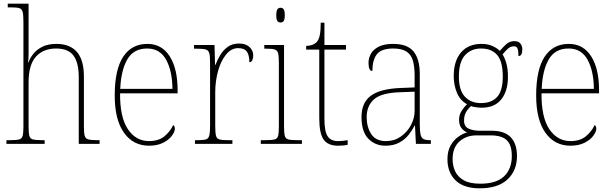

<svg xmlns="http://www.w3.org/2000/svg" viewBox="-20 -780 3318 1041"><path d="M15 0V-20H34Q68 -20 83.5 -24Q99 -28 103 -44Q107 -60 107 -95V-663Q107 -698 103 -714.5Q99 -731 85.5 -735.5Q72 -740 44 -740H22V-760H135V-487Q135 -462 132 -441H134Q143 -466 161.5 -489Q180 -512 210.5 -527Q241 -542 287 -542Q358 -542 396.5 -499Q435 -456 435 -363V-94Q435 -60 439 -44.5Q443 -29 458 -24.5Q473 -20 506 -20H520V0H407V-361Q407 -440 378.5 -478.5Q350 -517 284 -517Q215 -517 175 -473Q135 -429 135 -334V-95Q135 -60 139 -44Q143 -28 158.5 -24Q174 -20 208 -20H222V0Z M788 10Q702 10 652 -60.5Q602 -131 602 -262Q602 -403 648 -472.5Q694 -542 779 -542Q857 -542 900 -475Q943 -408 943 -290V-274H631Q630 -144 673.5 -79.5Q717 -15 788 -15Q840 -15 871.5 -41Q903 -67 919 -102Q928 -96 928 -82Q928 -66 912 -44Q896 -22 864.5 -6Q833 10 788 10ZM915 -298Q914 -396 880.5 -456.5Q847 -517 778 -517Q704 -517 670 -457.5Q636 -398 632 -298Z M1037 0V-20H1052Q1082 -20 1096 -24Q1110 -28 1114.5 -44.5Q1119 -61 1119 -97V-441Q1119 -476 1114.5 -492Q1110 -508 1094.5 -512Q1079 -516 1044 -516H1032V-536H1143L1146 -428H1148Q1158 -455 1174.5 -482Q1191 -509 1215.5 -526.5Q1240 -544 1276 -544Q1313 -544 1333 -525Q1353 -506 1353 -479Q1353 -464 1348 -453.5Q1343 -443 1332 -443Q1332 -481 1318.5 -500Q1305 -519 1271 -519Q1234 -519 1205.5 -484Q1177 -449 1162 -394Q1147 -339 1147 -280V-97Q1147 -61 1151 -44.5Q1155 -28 1169.5 -24Q1184 -20 1214 -20H1240V0Z M1501 -658Q1490 -658 1484 -666Q1478 -674 1478 -698Q1478 -721 1484 -729.5Q1490 -738 1501 -738Q1512 -738 1518 -729.5Q1524 -721 1524 -698Q1524 -674 1518 -666Q1512 -658 1501 -658ZM1394 0V-20H1419Q1453 -20 1468.5 -24Q1484 -28 1488 -44Q1492 -60 1492 -95V-438Q1492 -474 1488 -490.5Q1484 -507 1470 -511.5Q1456 -516 1427 -516H1413V-536H1520V-95Q1520 -60 1524 -44Q1528 -28 1543.5 -24Q1559 -20 1593 -20H1617V0Z M1813 10Q1758 10 1734.5 -23.5Q1711 -57 1711 -141V-511H1640V-531Q1678 -532 1697 -552Q1708 -563 1713.5 -588Q1719 -613 1719 -657H1739V-536H1856V-511H1739V-135Q1739 -67 1756.5 -41Q1774 -15 1812 -15Q1838 -15 1865 -20V5Q1851 8 1838 9Q1825 10 1813 10Z M2070 10Q2014 10 1977 -28Q1940 -66 1940 -146Q1940 -224 1991.5 -261.5Q2043 -299 2153 -303L2228 -306V-371Q2228 -417 2219 -450Q2210 -483 2184.5 -500Q2159 -517 2112 -517Q2048 -517 2023.5 -486Q1999 -455 1999 -395Q1978 -395 1978 -440Q1978 -464 1990.5 -487.5Q2003 -511 2032.5 -526.5Q2062 -542 2112 -542Q2189 -542 2222.5 -500.5Q2256 -459 2256 -379V-107Q2256 -70 2260 -51.5Q2264 -33 2275.5 -26.5Q2287 -20 2311 -20H2316V0H2235L2230 -99H2228Q2216 -75 2196 -49.5Q2176 -24 2145 -7Q2114 10 2070 10ZM2073 -15Q2118 -15 2153 -39.5Q2188 -64 2208 -101.5Q2228 -139 2228 -178V-283L2151 -280Q2048 -277 2008 -241.5Q1968 -206 1968 -145Q1968 -92 1992.5 -53.5Q2017 -15 2073 -15Z M2581 241Q2494 241 2450 198Q2406 155 2406 83Q2406 40 2422.5 10Q2439 -20 2464 -38Q2489 -56 2513 -62Q2495 -69 2482 -85.5Q2469 -102 2469 -131Q2469 -159 2484.5 -181.5Q2500 -204 2512 -215Q2475 -235 2457.5 -277Q2440 -319 2440 -367Q2440 -449 2479.5 -495.5Q2519 -542 2591 -542Q2624 -542 2649 -531Q2674 -520 2690 -504Q2703 -520 2722.5 -538.5Q2742 -557 2768 -557Q2791 -557 2801.5 -544Q2812 -531 2812 -513Q2812 -476 2791 -476Q2791 -504 2786 -516.5Q2781 -529 2767 -529Q2749 -529 2735.5 -517.5Q2722 -506 2705 -485Q2717 -466 2725.5 -436Q2734 -406 2734 -363Q2734 -287 2698 -241.5Q2662 -196 2591 -196Q2580 -196 2560.5 -198.5Q2541 -201 2534 -205Q2518 -191 2507 -172.5Q2496 -154 2496 -126Q2496 -94 2521 -82.5Q2546 -71 2582 -71H2647Q2716 -71 2749.5 -35.5Q2783 0 2783 66Q2783 145 2731.5 193Q2680 241 2581 241ZM2588 -221Q2645 -221 2675.5 -254.5Q2706 -288 2706 -365Q2706 -447 2675.5 -482Q2645 -517 2588 -517Q2535 -517 2501.5 -481Q2468 -445 2468 -364Q2468 -291 2500.5 -256Q2533 -221 2588 -221ZM2584 216Q2671 216 2713 176Q2755 136 2755 66Q2755 6 2727.5 -20Q2700 -46 2641 -46H2563Q2508 -46 2471 -13Q2434 20 2434 83Q2434 119 2448 149Q2462 179 2494.5 197.5Q2527 216 2584 216Z M3073 10Q2987 10 2937 -60.5Q2887 -131 2887 -262Q2887 -403 2933 -472.5Q2979 -542 3064 -542Q3142 -542 3185 -475Q3228 -408 3228 -290V-274H2916Q2915 -144 2958.5 -79.5Q3002 -15 3073 -15Q3125 -15 3156.5 -41Q3188 -67 3204 -102Q3213 -96 3213 -82Q3213 -66 3197 -44Q3181 -22 3149.5 -6Q3118 10 3073 10ZM3200 -298Q3199 -396 3165.5 -456.5Q3132 -517 3063 -517Q2989 -517 2955 -457.5Q2921 -398 2917 -298Z"/></svg>

Font: Noto Serif Tamil SemiCondensed Thin
Style: Italic
Weight: 100
Width: 4
Italic angle: -12°
Designer: Indian Type Foundry, Tom Grace, and the Monotype Design Team
Foundry: Monotype Imaging Inc.
Version: Version 2.003; ttfautohint (v1.8.4.7-5d5b)